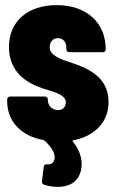

<svg xmlns="http://www.w3.org/2000/svg" viewBox="-20 -545 453 750"><path d="M404 -147C404 -248 317 -281 250 -303C217 -314 174 -328 174 -361C174 -377 184 -396 206 -396C224 -396 239 -383 239 -361V-353C239 -346 244 -341 251 -341H381C388 -341 393 -345 393 -352C393 -456 319 -525 201 -525C90 -525 15 -463 15 -361C15 -261 88 -220 143 -201C188 -186 237 -177 237 -145C237 -128 226 -115 207 -115C187 -115 167 -129 167 -154V-156C167 -163 162 -168 155 -168H20C13 -168 8 -163 8 -156V-150C8 -71 62 -14 149 2C151 3 153 4 155 5C183 31 197 57 193 76C189 93 178 98 165 97C157 96 152 98 151 106L144 162C143 170 146 174 153 177C166 181 185 185 206 185C243 185 283 172 296 122C298 113 299 104 299 96C299 67 288 37 265 9C262 6 263 4 267 3C351 -14 404 -68 404 -147Z"/></svg>

Font: Barlow Condensed ExtraBold
Style: Regular
Weight: 800
Width: 3
Designer: Jeremy Tribby
Foundry: Tribby Type
Version: Version 1.422;hotconv 1.0.109;makeotfexe 2.5.65596